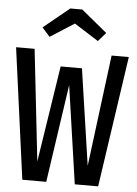

<svg xmlns="http://www.w3.org/2000/svg" viewBox="-61 -986 738 1032"><g transform="rotate(5 307.5 -469.5)"><path d="M611.8 -706.7 508.2 0H382.1L305.6 -528.7L228.2 0H99L3.6 -706.7H103.6L170.8 -105.1L251.3 -624.6H366.2L442.6 -105.1L519 -706.7ZM340.5 -939.5 479.5 -825.1 438.5 -777.9 307.7 -861 177.9 -777.9 135.9 -825.1 275.9 -939.5Z"/></g></svg>

Font: Fira Code Retina
Style: Regular
Weight: 450
Monospace: yes
Designer: Carrois Corporate, Edenspiekermann AG, Nikita Prokopov
Foundry: Carrois Corporate, Edenspiekermann AG, Nikita Prokopov
Version: Version 6.002